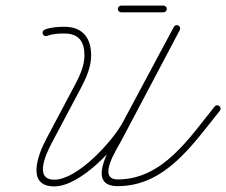

<svg xmlns="http://www.w3.org/2000/svg" viewBox="-20 -654 808 686"><path d="M132.9 -532.5C135.4 -526.3 142.4 -523.3 148.5 -525.8C165.9 -532.8 191.2 -534.6 209.8 -534.3C209.8 -534.3 209.8 -534.3 209.8 -534.3C209.9 -534.3 209.9 -534.3 209.9 -534.3C261.8 -534.3 281.7 -505.5 281.7 -455.7C281.7 -419.9 265.4 -383.8 248.9 -352.8C214.1 -287.2 179.4 -221.7 144.6 -156.1C116.9 -104 71.4 12 174 12C267.3 12 398.6 -128.7 440.2 -206.4C500.9 -319.8 561.6 -433.2 622.3 -546.7C625.5 -552.5 623.3 -559.8 617.4 -562.9C611.6 -566 604.3 -563.8 601.2 -558C540.5 -444.6 479.8 -331.1 419.1 -217.7C382.1 -148.7 257 -12 174 -12C98.5 -12 147.8 -110.9 165.8 -144.9C200.6 -210.4 235.3 -276 270.1 -341.5C288.5 -376.2 305.7 -415.8 305.7 -455.7C305.7 -518.7 275.2 -558.3 209.9 -558.3C209.9 -558.3 209.9 -558.3 210 -558.3C210 -558.3 210.1 -558.3 210.1 -558.3C188.3 -558.6 160 -556.3 139.6 -548.1C133.5 -545.6 130.5 -538.6 132.9 -532.5ZM617.4 -562.9C611.5 -566 604.2 -563.8 601.1 -557.9C531.9 -426.8 462.6 -295.7 393.4 -164.6C368.3 -117.1 290.7 11.1 400.6 11.1C571.5 11.1 669.6 -139.7 765.6 -258.4C769.8 -263.5 769 -271.1 763.8 -275.2C758.6 -279.4 751.1 -278.6 746.9 -273.5C746.9 -273.5 746.9 -273.5 746.9 -273.5C656.4 -161.5 561.8 -12.9 400.6 -12.9C325.4 -12.9 398.2 -122.4 414.6 -153.4C483.9 -284.5 553.1 -415.6 622.4 -546.7C625.5 -552.6 623.2 -559.8 617.4 -562.9ZM413 -610C413 -610 413 -610 413 -610C463.3 -610 513.7 -610 564 -610C570.6 -610 576 -615.4 576 -622C576 -628.6 570.6 -634 564 -634C564 -634 564 -634 564 -634C513.7 -634 463.3 -634 413 -634C406.4 -634 401 -628.6 401 -622C401 -615.4 406.4 -610 413 -610Z"/></svg>

Font: FRB American Cursive Guidelines Light
Style: Italic
Weight: 300
Italic angle: -25°
Version: Version 2.0;Modular Font Editor K font №1